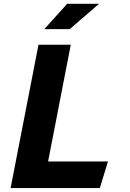

<svg xmlns="http://www.w3.org/2000/svg" viewBox="-20 -958 660 978"><path d="M34 0H488.5L530 -135.5H225L340.5 -730H176ZM205.5 -809.5 322 -938.5H484.5L335 -809.5Z"/></svg>

Font: Monaspace Krypton ExtraBold
Style: Italic
Weight: 800
Italic angle: -11°
Designer: Riley Cran & the Lettermatic Team
Foundry: Lettermatic
Version: Version 1.101 (Monaspace Krypton)